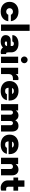

<svg xmlns="http://www.w3.org/2000/svg" viewBox="2342 -3218 886 5610"><g transform="rotate(90 2785.0 -413.0)"><path d="M318.8 10Q188.8 10 111.2 -62.5Q33.8 -135 33.8 -250Q33.8 -365 111.2 -437.5Q188.8 -510 318.8 -510Q437.5 -510 512.5 -448.8Q587.5 -387.5 600 -287.5H411.2Q388.8 -346.2 318.8 -348.8Q275 -347.5 246.9 -320Q218.8 -292.5 218.8 -250Q218.8 -207.5 246.9 -180Q275 -152.5 318.8 -151.2Q388.8 -153.8 411.2 -212.5H600Q587.5 -112.5 512.5 -51.2Q437.5 10 318.8 10Z M697.5 0V-836.2H882.5V0Z M1535 -150H1558.8V0Q1531.2 10 1506.2 10Q1415 10 1366.2 -55Q1303.8 10 1195 10Q1108.8 10 1057.5 -28.8Q1006.2 -67.5 1006.2 -133.8Q1006.2 -201.2 1048.1 -241.9Q1090 -282.5 1160 -282.5H1325V-320Q1325 -345 1306.9 -360Q1288.8 -375 1257.5 -375Q1228.8 -375 1210.6 -362.5Q1192.5 -350 1192.5 -330H1006.2Q1006.2 -412.5 1074.4 -461.2Q1142.5 -510 1257.5 -510Q1373.8 -510 1441.9 -452.5Q1510 -395 1510 -298.8V-215Q1510 -150 1535 -150ZM1248.8 -110Q1280 -110 1300.6 -127.5Q1321.2 -145 1325 -176.2H1227.5Q1191.2 -176.2 1191.2 -142.5Q1191.2 -110 1248.8 -110Z M1798.1 -610.6Q1768.8 -581.2 1728.8 -581.2Q1688.8 -581.2 1659.4 -610.6Q1630 -640 1630 -680Q1630 -720 1659.4 -748.8Q1688.8 -777.5 1728.8 -777.5Q1768.8 -777.5 1798.1 -748.8Q1827.5 -720 1827.5 -680Q1827.5 -640 1798.1 -610.6ZM1636.2 0V-500H1821.2V0Z M2277.5 -510Q2301.2 -510 2320 -503.8V-348.8H2270Q2212.5 -348.8 2178.8 -318.1Q2145 -287.5 2145 -230V0H1960V-500H2145V-430Q2195 -510 2277.5 -510Z M2917.5 -251.2 2916.2 -220H2543.8Q2546.2 -168.8 2568.1 -144.4Q2590 -120 2638.8 -120Q2717.5 -120 2731.2 -171.2H2908.8Q2891.2 -87.5 2821.9 -38.8Q2752.5 10 2640 10Q2507.5 10 2427.5 -60Q2347.5 -130 2347.5 -250Q2347.5 -370 2426.9 -440.6Q2506.2 -511.2 2635 -511.2Q2763.8 -511.2 2840 -441.2Q2916.2 -371.2 2917.5 -251.2ZM2638.8 -375Q2571.2 -375 2551.2 -322.5H2726.2Q2705 -375 2638.8 -375Z M3657.5 -510Q3738.8 -510 3781.2 -458.8Q3823.8 -407.5 3823.8 -316.2V0H3638.8V-281.2Q3638.8 -310 3621.2 -329.4Q3603.8 -348.8 3575 -348.8Q3545 -348.8 3530.6 -327.5Q3516.2 -306.2 3516.2 -281.2V0H3330V-281.2Q3330 -310 3313.1 -329.4Q3296.2 -348.8 3267.5 -348.8Q3237.5 -348.8 3222.5 -327.5Q3207.5 -306.2 3207.5 -281.2V0H3022.5V-500H3207.5V-433.8Q3263.8 -510 3351.2 -510Q3452.5 -510 3495 -417.5Q3543.8 -510 3657.5 -510Z M4483.8 -251.2 4482.5 -220H4110Q4112.5 -168.8 4134.4 -144.4Q4156.2 -120 4205 -120Q4283.8 -120 4297.5 -171.2H4475Q4457.5 -87.5 4388.1 -38.8Q4318.8 10 4206.2 10Q4073.8 10 3993.8 -60Q3913.8 -130 3913.8 -250Q3913.8 -370 3993.1 -440.6Q4072.5 -511.2 4201.2 -511.2Q4330 -511.2 4406.2 -441.2Q4482.5 -371.2 4483.8 -251.2ZM4205 -375Q4137.5 -375 4117.5 -322.5H4292.5Q4271.2 -375 4205 -375Z M4935 -510Q5010 -510 5056.2 -460Q5102.5 -410 5102.5 -326.2V0H4917.5V-280Q4917.5 -310 4898.8 -329.4Q4880 -348.8 4848.8 -348.8Q4817.5 -348.8 4795.6 -329.4Q4773.8 -310 4773.8 -280V0H4588.8V-500H4773.8V-427.5Q4833.8 -510 4935 -510Z M5551.2 -362.5H5436.2V-215Q5436.2 -185 5450 -167.5Q5463.8 -150 5487.5 -150H5548.8V-6.2Q5525 10 5463.8 10Q5376.2 10 5313.8 -48.8Q5251.2 -107.5 5251.2 -192.5V-362.5H5167.5V-500H5251.2V-683.8H5436.2V-500H5551.2Z"/></g></svg>

Font: Now Alt Black
Style: Regular
Weight: 900
Designer: Alfredo Marco Pradil
Foundry: Alfredo Marco Pradil
Version: Version 1.002;PS 001.002;hotconv 1.0.88;makeotf.lib2.5.64775